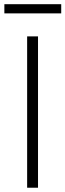

<svg xmlns="http://www.w3.org/2000/svg" viewBox="-37 -877 306 897"><path d="M140.6 0H89.8V-707H140.6ZM249 -814.5H-16.6V-857.4H249Z"/></svg>

Font: Pretendard JP ExtraLight
Style: Regular
Weight: 200
Designer: Base glyphs from Inter by Rasmus Andersson; Hangeul glyphs from Noto Sans CJK(Source Han Sans) by Jang Soo-young and Kan
Foundry: Kil Hyung-jin
Version: Version 1.309